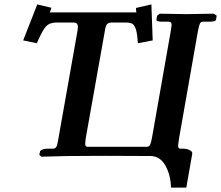

<svg xmlns="http://www.w3.org/2000/svg" viewBox="-20 -709 1002 870"><path d="M331.1 -568.8Q333 -582.5 333 -585.9Q333 -597.2 328.1 -602.1Q323.2 -606.9 312 -606.9H235.8Q205.6 -606.9 189.5 -590.6Q173.3 -574.2 147 -513.2L85 -525.9L148.9 -689L212.9 -673.8Q207 -653.8 205.1 -652.8H599.1Q596.2 -653.8 596.2 -672.9L666 -689L671.9 -525.9L605 -513.2Q602.1 -555.2 596.2 -574.7Q590.3 -594.2 580.6 -600.6Q570.8 -606.9 549.8 -606.9H485.8Q471.2 -606.9 464.6 -598.9Q458 -590.8 455.1 -568.8L369.1 -85.9Q366.2 -66.4 366.2 -57.1Q366.2 -49.3 368.9 -46.6Q371.6 -43.9 377.9 -43.9H645Q655.8 -43.9 660.2 -53.2Q664.6 -62 668.9 -85.9L753.9 -568.8Q757.8 -593.3 757.8 -596.2Q757.8 -610.8 744.1 -610.8H714.8Q687.5 -610.8 689 -620.1L691.9 -638.2L704.1 -647L824.2 -645Q843.3 -645.5 886 -646Q928.7 -646.5 948.2 -647L961.9 -638.2L959 -620.1Q957.5 -610.8 930.2 -610.8H900.9Q890.1 -610.8 886 -602.5Q881.8 -594.2 877 -568.8L791 -80.1Q787.1 -53.7 787.1 -49.8Q787.1 -35.2 796.9 -35.2H813Q826.2 -35.2 839.6 -28.6Q853 -22 851.1 -12.2L824.2 141.1H754.9Q753.4 84 729.7 41.7Q706.1 -0.5 664.1 -2Q653.8 -2 576.7 -2.4Q499.5 -2.9 451.2 -2.9Q336.9 -2.9 288.1 -2Q271 -1.5 227.8 -0.5Q184.6 0.5 167 1L158.2 -7.8L161.1 -21Q161.6 -26.9 171.1 -31Q180.7 -35.2 192.9 -35.2H220.2Q231 -36.1 235.4 -43.7Q239.7 -51.3 244.1 -78.1Z"/></svg>

Font: Linux Libertine G
Style: Bold Italic
Weight: 700
Italic angle: -11.5°
Designer: Philipp H. Poll
Foundry: Philipp H. Poll
Version: Version 4.1.0